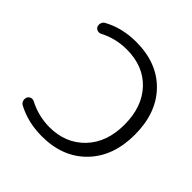

<svg xmlns="http://www.w3.org/2000/svg" viewBox="-192 -927 1078 1078"><g transform="rotate(45 347.0 -388.0)"><path d="M285.2 -695.3Q196.3 -695.3 120.1 -655.3Q108.4 -649.4 96.2 -653.3Q84 -657.2 78.1 -668Q75.2 -675.8 75.2 -683.6Q75.2 -689.5 77.1 -694.3Q81.1 -708 93.8 -714.8Q180.7 -762.7 292 -762.7Q459 -762.7 557.1 -661.6Q655.3 -560.5 655.3 -387.7Q655.3 -216.8 556.2 -114.7Q457 -12.7 292 -12.7Q181.6 -12.7 93.8 -59.6Q81.1 -66.4 77.1 -80.1Q75.2 -85.9 75.2 -90.8Q75.2 -98.6 78.1 -106.4Q84 -118.2 96.2 -122.1Q108.4 -126 120.1 -120.1Q196.3 -80.1 285.2 -79.1Q413.1 -79.1 493.7 -162.6Q574.2 -246.1 574.2 -387.2Q574.2 -528.3 495.6 -611.8Q417 -695.3 285.2 -695.3Z"/></g></svg>

Font: Gen Jyuu Gothic P Normal
Style: Regular
Weight: 300
Designer: [Source Han Sans]
Ryoko NISHIZUKA  (kana & ideographs); Paul D. Hunt (Latin, Greek & Cyrillic); Wenlong ZHANG  (bopomofo
Version: Version 1.002.20150607